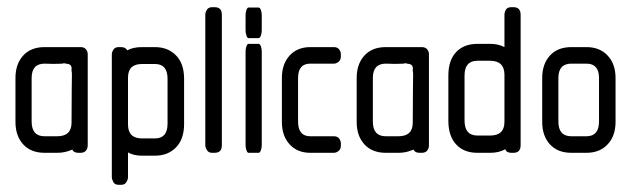

<svg xmlns="http://www.w3.org/2000/svg" viewBox="-20 -425 1762 534"><path d="M198 0Q185 0 181 -9Q161 0 140 0H104Q66 0 44.5 -23.5Q23 -47 23 -86V-208Q23 -247 44.5 -270.5Q66 -294 104 -294H204Q214 -294 219 -288Q224 -282 224 -274V-21Q224 -12 219 -6Q214 0 204 0ZM180 -217Q180 -226 179 -227V-233Q180 -237 177.5 -242Q175 -247 163 -248Q162 -249 158 -249Q155 -249 154 -248Q150 -248 139.5 -247.5Q129 -247 104 -248Q68 -248 68 -208V-87Q68 -46 104 -46H139Q179 -46 179 -84Q179 -148 179.5 -177Q180 -206 180 -217Z M375 8Q352 8 336 -1V68Q336 74 331.5 81.5Q327 89 317 89H310Q299 89 295 81Q291 73 291 68V-274Q291 -280 295.5 -287Q300 -294 310 -294H317Q329 -294 334 -285Q350 -294 375 -294H411Q447 -294 469.5 -271Q492 -248 492 -206V-80Q492 -38 469.5 -15Q447 8 411 8ZM446 -206Q446 -247 411 -247H375Q336 -247 336 -209V-79Q336 -40 375 -40H411Q446 -40 446 -81Z M570 0Q560 0 555.5 -7.5Q551 -15 551 -21V-384Q551 -391 555.5 -398Q560 -405 570 -405H577Q597 -405 597 -384V-21Q597 0 577 0Z M671 -319Q668 -319 665.5 -326Q663 -333 663 -340V-383Q663 -391 665.5 -397.5Q668 -404 671 -404H699Q703 -404 705.5 -397.5Q708 -391 708 -383V-340Q708 -333 705.5 -326Q703 -319 699 -319ZM671 0Q668 0 665.5 -7Q663 -14 663 -21V-282Q663 -290 665.5 -296.5Q668 -303 671 -303H699Q703 -303 705.5 -296.5Q708 -290 708 -282V-21Q708 -14 705.5 -7Q703 0 699 0Z M843 0Q807 0 785.5 -23.5Q764 -47 764 -86V-208Q764 -247 785.5 -270.5Q807 -294 843 -294H909Q918 -294 923 -288Q928 -282 928 -274V-268Q928 -258 921.5 -253Q915 -248 909 -248H843Q809 -248 809 -208V-87Q809 -46 843 -46H909Q918 -46 923 -40Q928 -34 928 -26V-20Q928 -10 921.5 -5Q915 0 909 0Z M1147 0Q1134 0 1130 -9Q1110 0 1089 0H1053Q1015 0 993.5 -23.5Q972 -47 972 -86V-208Q972 -247 993.5 -270.5Q1015 -294 1053 -294H1153Q1163 -294 1168 -288Q1173 -282 1173 -274V-21Q1173 -12 1168 -6Q1163 0 1153 0ZM1129 -217Q1129 -226 1128 -227V-233Q1129 -237 1126.5 -242Q1124 -247 1112 -248Q1111 -249 1107 -249Q1104 -249 1103 -248Q1099 -248 1088.5 -247.5Q1078 -247 1053 -248Q1017 -248 1017 -208V-87Q1017 -46 1053 -46H1088Q1128 -46 1128 -84Q1128 -148 1128.5 -177Q1129 -206 1129 -217Z M1402 0Q1389 0 1385 -10Q1368 0 1344 0H1308Q1270 0 1248.5 -23.5Q1227 -47 1227 -89V-215Q1227 -257 1248.5 -280Q1270 -303 1308 -303H1344Q1366 -303 1383 -294V-384Q1383 -391 1387 -398Q1391 -405 1402 -405H1408Q1428 -405 1428 -384V-21Q1428 0 1408 0ZM1383 -217Q1383 -256 1343 -256H1308Q1272 -256 1272 -215V-90Q1272 -48 1308 -48H1343Q1383 -48 1383 -86Z M1569 0Q1531 0 1509.5 -23.5Q1488 -47 1488 -86V-208Q1488 -247 1509.5 -270.5Q1531 -294 1569 -294H1611Q1648 -294 1670 -270.5Q1692 -247 1692 -208V-86Q1692 -47 1670 -23.5Q1648 0 1611 0ZM1646 -208Q1646 -248 1611 -248H1569Q1533 -248 1533 -208V-87Q1533 -46 1569 -46H1611Q1646 -46 1646 -87Z"/></svg>

Font: Chathura
Style: ExtraBold
Weight: 800
Designer: Appaji Ambarisha Darbha
Foundry: Aditya Fonts
Version: Version 1.001 2016